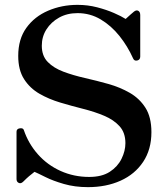

<svg xmlns="http://www.w3.org/2000/svg" viewBox="-20 -758 683 790"><path d="M342 12Q288 12 243 -1Q198 -14 167 -29.5Q136 -45 122 -51Q109 -41 99.5 -33Q90 -25 76 -11Q66 -1 57 -5.5Q48 -10 48 -21V-216Q48 -228 61.5 -230Q75 -232 78 -223Q97 -167 136 -123Q175 -79 229.5 -54.5Q284 -30 347 -30Q399 -30 431.5 -51Q464 -72 480 -104.5Q496 -137 496 -169Q496 -212 472 -238.5Q448 -265 409 -281.5Q370 -298 322.5 -310Q275 -322 228 -336Q181 -350 142 -372.5Q103 -395 79 -432.5Q55 -470 55 -528Q55 -597 88.5 -643.5Q122 -690 178 -714Q234 -738 299 -738Q341 -738 379.5 -728Q418 -718 449 -704.5Q480 -691 497 -680Q509 -691 517.5 -698.5Q526 -706 531 -710Q541 -718 549 -713.5Q557 -709 557 -696V-525Q557 -512 544.5 -509Q532 -506 527 -519Q505 -568 471.5 -610Q438 -652 394.5 -678Q351 -704 299 -704Q256 -704 223 -685.5Q190 -667 171 -637Q152 -607 152 -570Q152 -528 176.5 -503Q201 -478 241 -463Q281 -448 329.5 -437Q378 -426 426 -412.5Q474 -399 514 -376Q554 -353 578.5 -314.5Q603 -276 603 -214Q603 -143 569 -92Q535 -41 476 -14.5Q417 12 342 12Z"/></svg>

Font: Zen Antique
Style: Regular
Weight: 400
Designer: Yoshimichi Ohira
Foundry: Positype
Version: Version 1.001